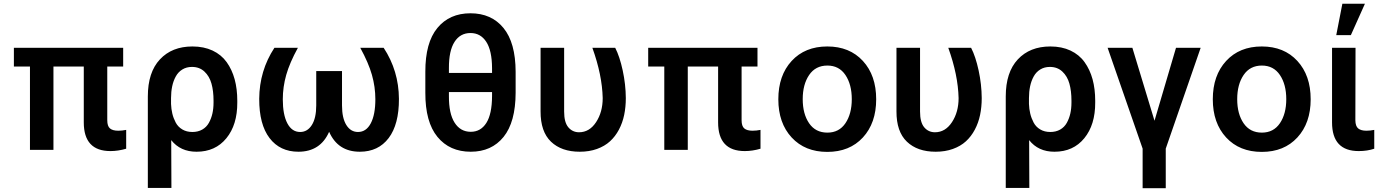

<svg xmlns="http://www.w3.org/2000/svg" viewBox="-20 -801 7369 1026"><path d="M638.2 -545.4V-445.3H553.2V-158.7Q553.2 -126.5 567.9 -114.5Q582.5 -102.5 611.8 -102.5Q632.3 -102.5 654.3 -106.9V-6.3Q611.3 6.3 570.3 6.3Q427.7 6.3 427.7 -147V-445.3H265.6V0H140.1V-445.3H54.2V-545.4Z M770 203.1V-285.6Q770 -414.6 834.5 -483.6Q898.9 -552.7 1008.3 -552.7Q1069.3 -552.7 1116 -530.8Q1162.6 -508.8 1191.2 -469Q1219.7 -429.2 1233.9 -377.4Q1248 -325.7 1248 -262.7V-252.9Q1248.5 -134.3 1189.7 -62.3Q1130.9 9.8 1030.3 9.8Q943.8 9.8 895 -52.2L896 203.1ZM894 -245.6Q895 -218.3 900.9 -193.8Q906.7 -169.4 918.9 -146.2Q931.2 -123 954.1 -109.4Q977.1 -95.7 1007.8 -95.7Q1038.1 -95.7 1060.8 -108.6Q1083.5 -121.6 1096.2 -144.5Q1108.9 -167.5 1115 -194.3Q1121.1 -221.2 1121.1 -252.9V-262.7Q1121.1 -314.9 1110.1 -354.2Q1099.1 -393.6 1072.5 -418.5Q1045.9 -443.4 1005.9 -443.4Q976.6 -443.4 954.3 -429.7Q932.1 -416 919.2 -392.3Q906.2 -368.7 900.1 -339.6Q894 -310.5 894 -276.9Z M1446.3 -545.4H1571.8Q1527.8 -465.3 1509.5 -400.6Q1491.2 -335.9 1491.2 -270.5Q1491.2 -188 1515.6 -141.8Q1540 -95.7 1584 -95.7Q1623 -95.7 1646.5 -133.1Q1669.9 -170.4 1669.9 -237.8V-421.4H1807.6V-237.8Q1807.6 -169.9 1830.8 -132.8Q1854 -95.7 1893.1 -95.7Q1937 -95.7 1961.4 -142.1Q1985.8 -188.5 1985.8 -270.5Q1985.8 -336.4 1967.5 -400.9Q1949.2 -465.3 1905.3 -545.4H2030.3Q2110.8 -422.9 2111.8 -272.9Q2112.3 -136.2 2056.9 -63.2Q2001.5 9.8 1902.8 9.8Q1785.6 9.8 1738.8 -96.7Q1691.9 9.8 1574.7 9.8Q1476.1 9.8 1420.4 -63.2Q1364.7 -136.2 1365.2 -272.9Q1366.2 -423.3 1446.3 -545.4Z M2735.4 -417.5V-305.2Q2734.9 -148.4 2670.9 -69.3Q2606.9 9.8 2495.6 9.8Q2382.8 9.8 2317.6 -69.6Q2252.4 -148.9 2252.9 -305.2V-417.5Q2252.4 -572.8 2317.1 -651.4Q2381.8 -730 2494.1 -730Q2606 -730 2670.4 -651.6Q2734.9 -573.2 2735.4 -417.5ZM2378.9 -411.1H2609.4V-437Q2608.9 -530.8 2578.4 -577.6Q2547.9 -624.5 2494.1 -624.5Q2439 -624.5 2408.7 -576.9Q2378.4 -529.3 2378.9 -437ZM2609.4 -287.1V-309.1H2378.9V-287.1Q2378.4 -193.8 2409.4 -145.3Q2440.4 -96.7 2495.6 -96.7Q2548.8 -96.7 2578.9 -144Q2608.9 -191.4 2609.4 -287.1Z M2868.7 -545.4H2994.6V-204.6Q2994.6 -147 3017.1 -120.6Q3039.6 -94.2 3074.2 -94.2Q3129.9 -94.2 3165.3 -148.2Q3200.7 -202.1 3200.7 -276.9Q3197.8 -400.4 3145.5 -545.4H3267.6Q3291.5 -499 3307.6 -424.6Q3323.7 -350.1 3324.2 -276.9Q3324.2 -229 3315.4 -186.8Q3306.6 -144.5 3287.4 -108.2Q3268.1 -71.8 3239.7 -45.9Q3211.4 -20 3170.2 -5.1Q3128.9 9.8 3078.1 9.8Q2980.5 9.8 2924.3 -43.9Q2868.2 -97.7 2868.7 -206.1Z M4027.8 -545.4V-445.3H3942.9V-158.7Q3942.9 -126.5 3957.5 -114.5Q3972.2 -102.5 4001.5 -102.5Q4022 -102.5 4043.9 -106.9V-6.3Q4001 6.3 3960 6.3Q3817.4 6.3 3817.4 -147V-445.3H3655.3V0H3529.8V-445.3H3443.8V-545.4Z M4139.2 -270.5Q4139.2 -397.9 4210.4 -475.3Q4281.7 -552.7 4400.9 -552.7Q4520 -552.7 4591.1 -475.3Q4662.1 -397.9 4662.1 -270.5Q4662.1 -143.6 4591.1 -66.4Q4520 10.7 4400.9 10.7Q4281.7 10.7 4210.4 -66.4Q4139.2 -143.6 4139.2 -270.5ZM4401.4 -92.3Q4463.9 -92.3 4497.8 -142.6Q4531.7 -192.9 4531.7 -271Q4531.7 -349.6 4497.8 -400.1Q4463.9 -450.7 4401.4 -450.7Q4337.9 -450.7 4303.7 -400.1Q4269.5 -349.6 4269.5 -271Q4269.5 -192.4 4303.7 -142.3Q4337.9 -92.3 4401.4 -92.3Z M4770.5 -545.4H4896.5V-204.6Q4896.5 -147 4918.9 -120.6Q4941.4 -94.2 4976.1 -94.2Q5031.7 -94.2 5067.1 -148.2Q5102.5 -202.1 5102.5 -276.9Q5099.6 -400.4 5047.4 -545.4H5169.4Q5193.4 -499 5209.5 -424.6Q5225.6 -350.1 5226.1 -276.9Q5226.1 -229 5217.3 -186.8Q5208.5 -144.5 5189.2 -108.2Q5169.9 -71.8 5141.6 -45.9Q5113.3 -20 5072 -5.1Q5030.8 9.8 4980 9.8Q4882.3 9.8 4826.2 -43.9Q4770 -97.7 4770.5 -206.1Z M5354.5 203.1V-285.6Q5354.5 -414.6 5418.9 -483.6Q5483.4 -552.7 5592.8 -552.7Q5653.8 -552.7 5700.4 -530.8Q5747.1 -508.8 5775.6 -469Q5804.2 -429.2 5818.4 -377.4Q5832.5 -325.7 5832.5 -262.7V-252.9Q5833 -134.3 5774.2 -62.3Q5715.3 9.8 5614.7 9.8Q5528.3 9.8 5479.5 -52.2L5480.5 203.1ZM5478.5 -245.6Q5479.5 -218.3 5485.4 -193.8Q5491.2 -169.4 5503.4 -146.2Q5515.6 -123 5538.6 -109.4Q5561.5 -95.7 5592.3 -95.7Q5622.6 -95.7 5645.3 -108.6Q5668 -121.6 5680.7 -144.5Q5693.4 -167.5 5699.5 -194.3Q5705.6 -221.2 5705.6 -252.9V-262.7Q5705.6 -314.9 5694.6 -354.2Q5683.6 -393.6 5657 -418.5Q5630.4 -443.4 5590.3 -443.4Q5561 -443.4 5538.8 -429.7Q5516.6 -416 5503.7 -392.3Q5490.7 -368.7 5484.6 -339.6Q5478.5 -310.5 5478.5 -276.9Z M5898.9 -545.4H6031.2L6149.4 -155.8L6264.2 -545.4H6396L6209.5 -6.8V204.6H6085.9V-6.8Z M6460.9 -270.5Q6460.9 -397.9 6532.2 -475.3Q6603.5 -552.7 6722.7 -552.7Q6841.8 -552.7 6912.8 -475.3Q6983.9 -397.9 6983.9 -270.5Q6983.9 -143.6 6912.8 -66.4Q6841.8 10.7 6722.7 10.7Q6603.5 10.7 6532.2 -66.4Q6460.9 -143.6 6460.9 -270.5ZM6723.1 -92.3Q6785.6 -92.3 6819.6 -142.6Q6853.5 -192.9 6853.5 -271Q6853.5 -349.6 6819.6 -400.1Q6785.6 -450.7 6723.1 -450.7Q6659.7 -450.7 6625.5 -400.1Q6591.3 -349.6 6591.3 -271Q6591.3 -192.4 6625.5 -142.3Q6659.7 -92.3 6723.1 -92.3Z M7120.6 -613.3 7153.3 -781.2H7273.9L7198.7 -613.3ZM7098.1 -545.4H7223.6L7222.7 -158.7Q7223.1 -126.5 7238 -114.5Q7252.9 -102.5 7281.7 -102.5Q7301.8 -102.5 7323.7 -106.9V-6.3Q7286.6 6.3 7240.7 6.3Q7098.1 6.3 7098.1 -147Z"/></svg>

Font: Interop SemBd
Style: Regular
Weight: 600
Designer: Rasmus Andersson, Google, Jang Haemin
Foundry: jhaemin
Version: Version 1.007